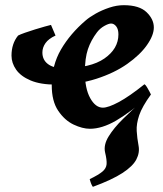

<svg xmlns="http://www.w3.org/2000/svg" viewBox="-20 -477 631 741"><path d="M176.8 -380.9 194.3 -339.8Q167.5 -327.6 155.5 -310.5Q143.6 -293.5 143.6 -274.4Q143.6 -246.1 164.8 -230Q186 -213.9 223.1 -213.9Q329.6 -213.9 383.3 -251.5Q437 -289.1 437 -344.2Q437 -364.3 428.5 -375.2Q419.9 -386.2 408.7 -386.2Q399.4 -386.2 382.8 -377Q366.2 -367.7 354.5 -352.5Q331.1 -321.8 319.3 -287.1Q307.6 -252.4 307.6 -198.7Q307.6 -135.3 328.1 -98.4Q348.6 -61.5 377 -61.5Q397.9 -61.5 438.2 -83Q478.5 -104.5 537.6 -151.9Q541.5 -149.9 546.9 -141.1Q552.2 -132.3 556.9 -123.5Q561.5 -114.7 562.5 -112.3Q482.4 -43 428 -11.5Q373.5 20 327.1 20Q298.3 20 263.9 3.7Q229.5 -12.7 204.6 -49.6Q179.7 -86.4 179.7 -147.9Q179.7 -224.6 215.3 -285.9Q251 -347.2 311 -398.4Q325.7 -411.1 349.6 -424.6Q373.5 -438 401.9 -447.5Q430.2 -457 457.5 -457Q517.6 -457 545.7 -429.9Q573.7 -402.8 573.7 -371.1Q573.7 -340.8 547.1 -303Q520.5 -265.1 470.9 -230.2Q421.4 -195.3 351.8 -172.9Q282.2 -150.4 196.3 -150.4Q136.2 -150.4 98.1 -166.5Q60.1 -182.6 42.2 -208.3Q24.4 -233.9 24.4 -262.2Q24.4 -308.6 49.8 -339.8Q58.1 -344.2 76.2 -350.6Q94.2 -356.9 114.7 -363.3Q135.3 -369.6 152.6 -374.5Q169.9 -379.4 176.8 -380.9ZM529.8 -88.4 562.5 -112.3Q528.8 -65.9 517.3 -32.5Q505.9 1 507.6 28.6Q509.3 56.2 514.6 84.5Q520 111.8 506.3 138.2Q492.7 164.6 452.6 190.7Q412.6 216.8 338.4 244.1Q335.4 240.2 332.5 233.6Q329.6 227.1 326.2 214.4Q360.4 197.8 375.2 185.3Q390.1 172.9 391.4 156.5Q392.6 140.1 385.7 111.8Q378.9 82.5 399.2 49.6Q419.4 16.6 455.3 -18.6Q491.2 -53.7 529.8 -88.4Z"/></svg>

Font: Gentium Book Plus
Style: Bold Italic
Weight: 700
Italic angle: -8°
Designer: Victor Gaultney, Annie Olsen, Iska Routamaa, Becca Hirsbrunner
Foundry: SIL International
Version: Version 6.101